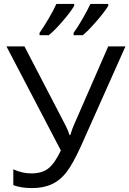

<svg xmlns="http://www.w3.org/2000/svg" viewBox="-20 -951 661 981"><path d="M229 -771Q258 -794 299.5 -842Q341 -890 359 -921V-931H268Q254 -899 227 -853.5Q200 -808 182 -783V-771ZM403 -771Q432 -795 473.5 -843Q515 -891 533 -921V-931H442Q428 -901 403.5 -858Q379 -815 356 -783V-771ZM245 -10Q287 -29 319.5 -71Q352 -113 393 -203L621 -714H533L358 -313Q353 -304 339 -261H335Q330 -280 316 -308L105 -714H13L291 -182Q259 -115 226.5 -90Q194 -65 140 -65Q93 -65 48 -86V-5Q88 10 143 10Q202 10 245 -10Z"/></svg>

Font: OpenSansMMV
Style: Regular
Weight: 400
Designer: Steve Matteson
Foundry: Ascender Corporation
Version: Version 4.000